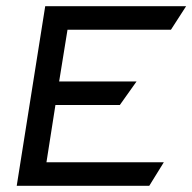

<svg xmlns="http://www.w3.org/2000/svg" viewBox="-20 -600 621 620"><path d="M34 0H462L509 -76H130L159 -261H367L421 -337H171L198 -504H532L581 -580H126Z"/></svg>

Font: Charger Pro
Style: BdExtObl
Weight: 700
Designer: Jasper
Foundry: Cannot Into Space Fonts
Version: Version 1.09